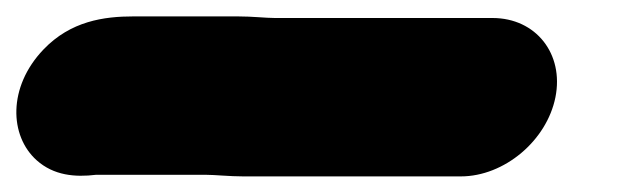

<svg xmlns="http://www.w3.org/2000/svg" viewBox="-64 150 781 240"><path d="M240 370.5H512C566.5 370.5 619.5 325.6 630.3 271.5C641.1 217.5 606.1 172.5 551.6 172.5H279.6C268.2 172.5 251.9 170.5 233 170.5H103C66.1 170.5 24.4 176.2 -9.7 211.9C-54.5 258.8 -52.3 319.9 -18.1 350.4C3.2 369.4 29.8 371.7 56 368.5H193.4C204.7 368.5 222.7 370.5 240 370.5Z"/></svg>

Font: Smoothie
Style: ExBdIt
Weight: 800
Foundry: Cannot Into Space Fonts
Version: Version 0.8